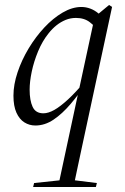

<svg xmlns="http://www.w3.org/2000/svg" viewBox="-20 -492 503 771"><path d="M122 12Q98 12 78 -0.5Q58 -13 46 -39.5Q34 -66 34 -108Q34 -152 50.5 -201.5Q67 -251 95 -297.5Q123 -344 158 -381.5Q193 -419 231.5 -441.5Q270 -464 307 -464Q325 -464 342.5 -457.5Q360 -451 375.5 -438Q391 -425 402 -407L376 -368Q363 -385 341 -402.5Q319 -420 285 -420Q263 -420 243.5 -412Q224 -404 207 -390.5Q190 -377 175 -358Q150 -327 133 -286Q116 -245 107.5 -204.5Q99 -164 99 -132Q99 -89 111 -63Q123 -37 154 -37Q174 -37 198 -50.5Q222 -64 253.5 -93Q285 -122 324 -169L335 -164H330Q298 -115 264 -75Q230 -35 195 -11.5Q160 12 122 12ZM113 259 117 243 230 231H272L369 243L365 259ZM213 259 295 -123 297 -131 360 -423 365 -428 418 -472 430 -464 307 108Q299 145 291 183Q283 221 275 259Z"/></svg>

Font: Source Serif 4 60pt
Style: Italic
Weight: 400
Italic angle: -12°
Version: Version 4.004;hotconv 1.0.116;makeotfexe 2.5.65601